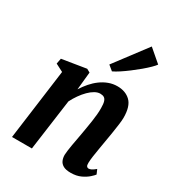

<svg xmlns="http://www.w3.org/2000/svg" viewBox="-204 -982 1018 1113"><g transform="rotate(30 305.0 -425.0)"><path d="M233.5 -429Q250.5 -456 271.2 -480Q292 -504 316.5 -522Q341 -540 368.5 -550.2Q396 -560.5 426 -560.5Q481 -560.5 514.2 -528.2Q547.5 -496 547.5 -419.5Q547.5 -401 543.2 -370.5Q539 -340 533.8 -306.8Q528.5 -273.5 523.5 -246Q519.5 -221 514.5 -192.8Q509.5 -164.5 505.8 -138.2Q502 -112 501.5 -92.5Q501 -75 506.2 -69Q511.5 -63 518 -63Q527 -63 537.5 -68.2Q548 -73.5 563.5 -86.5L576.5 -56.5Q571 -48.5 553.2 -32.5Q535.5 -16.5 507.2 -3.2Q479 10 440.5 10Q408 10 390.5 0Q373 -10 366 -26.5Q359 -43 359 -63Q359.5 -75 361.8 -92.8Q364 -110.5 367.8 -132Q371.5 -153.5 375.8 -175.8Q380 -198 383.5 -218.5Q387 -239.5 391.2 -263.5Q395.5 -287.5 399 -312.2Q402.5 -337 404.8 -360.2Q407 -383.5 406.5 -403.5Q406.5 -431 401.8 -446.2Q397 -461.5 387 -467.5Q377 -473.5 361 -473.5Q344 -473.5 325.2 -463Q306.5 -452.5 288 -434Q269.5 -415.5 252.8 -391.8Q236 -368 223 -342L176 0H43L106 -471.5L54.5 -498L61.5 -534.5L223 -560.5L245.5 -548ZM321.5 -646 482.5 -859.5 567 -787Q560 -776.5 542 -758.8Q524 -741 499.2 -720.2Q474.5 -699.5 448 -679.5Q421.5 -659.5 396.8 -643.2Q372 -627 354.5 -619Z"/></g></svg>

Font: Merriweather 36pt
Style: Bold Italic
Weight: 700
Italic angle: -7.8°
Version: Version 2.101